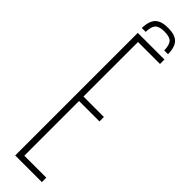

<svg xmlns="http://www.w3.org/2000/svg" viewBox="-315 -901 886 886"><g transform="rotate(45 128.5 -458.0)"><path d="M141.5 -915.5Q186.5 -915.5 206.2 -895.5Q226 -875.5 227 -829H202Q201.5 -864 188.5 -877.8Q175.5 -891.5 141.5 -891.5Q108 -891.5 94.8 -877.8Q81.5 -864 81 -829H55.5Q57 -875.5 76.8 -895.5Q96.5 -915.5 141.5 -915.5ZM58.5 0V-800H232.5V-771H89V-415H222.5V-386H89V-29H232.5V0Z"/></g></svg>

Font: Big Shoulders Display ExtraLight
Style: Regular
Weight: 250
Designer: Patric King
Foundry: XO Type Co
Version: Version 2.002